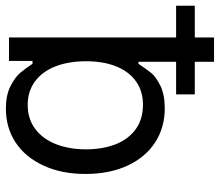

<svg xmlns="http://www.w3.org/2000/svg" viewBox="-99 -679 758 662"><g transform="rotate(90 280.0 -348.0)"><path d="M78.1 -707H162.1V-446.3H168.9Q188.5 -475.6 201.2 -491.2Q213.9 -506.8 244.6 -522Q275.4 -537.1 322.3 -537.1Q388.7 -537.1 439.9 -503.9Q491.2 -470.7 520 -408.7Q548.8 -346.7 548.8 -263.7Q548.8 -181.6 520 -119.1Q491.2 -56.6 440.4 -22.9Q389.6 10.7 323.2 10.7Q277.3 10.7 246.6 -4.9Q215.8 -20.5 200.7 -38.1Q185.5 -55.7 168.9 -81.1H159.2V0H78.1ZM310.5 -64.5Q359.4 -64.5 394 -90.8Q428.7 -117.2 446.3 -162.6Q463.9 -208 463.9 -265.6Q463.9 -322.3 446.8 -366.7Q429.7 -411.1 395 -436.5Q360.4 -461.9 310.5 -461.9Q262.7 -461.9 229 -437.5Q195.3 -413.1 177.7 -369.1Q160.2 -325.2 160.2 -265.6Q160.2 -206.1 177.7 -160.6Q195.3 -115.2 229.5 -89.8Q263.7 -64.5 310.5 -64.5ZM-31.2 -640.6H274.4V-576.2H-31.2Z"/></g></svg>

Font: WEMIX Pretendard Variable
Style: Regular
Weight: 400
Designer: Base glyphs from Inter by Rasmus Andersson; Hangeul glyphs from Noto Sans CJK(Source Han Sans) by Jang Soo-young and Kan
Foundry: Kil Hyung-jin
Version: Version 1.000;Glyphs 3.2 (3208)